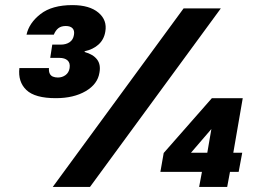

<svg xmlns="http://www.w3.org/2000/svg" viewBox="-20 -733 1013 753"><path d="M199 -348Q117 -348 83.5 -380Q50 -412 56 -466H172Q171 -453 175 -444.5Q179 -436 187.5 -432.5Q196 -429 207 -429Q224 -429 237 -438.5Q250 -448 253 -466Q256 -486 245 -496Q234 -506 213 -506H177L185 -558H218Q239 -558 253 -567.5Q267 -577 270 -596Q273 -613 264.5 -622Q256 -631 238 -631Q220 -631 209 -622.5Q198 -614 191 -597H84Q94 -643 139 -678Q184 -713 264 -713Q331 -713 366 -683.5Q401 -654 393 -609Q388 -578 366.5 -558.5Q345 -539 312 -532V-529Q345 -520 360.5 -500Q376 -480 370 -448Q363 -403 316 -375.5Q269 -348 199 -348ZM187 0 700 -700H846L333 0ZM761 0 772 -59H609L622 -133L811 -348H932L895 -134H930L916 -59H882L871 0ZM729 -134H793L809 -227Z"/></svg>

Font: DM Sans 18pt Black
Style: Italic
Weight: 900
Italic angle: -10°
Designer: Colophon Foundry, Jonny Pinhorn
Foundry: Colophon Foundry
Version: Version 4.004;gftools[0.9.30]